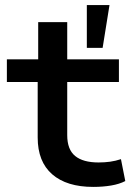

<svg xmlns="http://www.w3.org/2000/svg" viewBox="-20 -725 512 754"><path d="M346 9Q242 9 185 -40.5Q128 -90 128 -185V-403H7V-492H130V-638H244V-492H447V-403H244V-194Q244 -138 275 -112.5Q306 -87 367 -87Q391 -87 412.5 -90Q434 -93 455 -100L472 -14Q449 -2 416.5 3.5Q384 9 346 9ZM321 -537V-705H410L383 -537Z"/></svg>

Font: Nunito Sans 10pt Expanded SemiBold
Style: Regular
Weight: 600
Width: 7
Designer: Vernon Adams
Foundry: Vernon Adams
Version: Version 3.101;gftools[0.9.27]